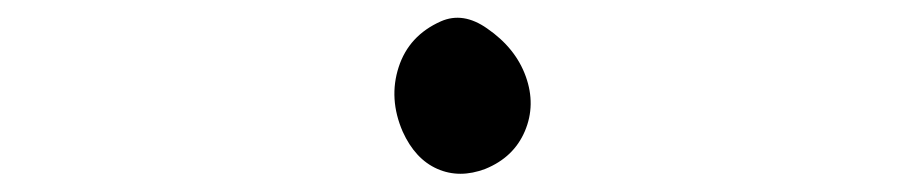

<svg xmlns="http://www.w3.org/2000/svg" viewBox="-20 -408 1040 216"><path d="M476 -384Q501 -395 528 -376Q560 -354 571.5 -322Q583 -290 570.5 -260.5Q558 -231 526 -218Q497 -207 472 -218Q447 -229 433 -260Q417 -297 428.5 -332.5Q440 -368 476 -384Z"/></svg>

Font: linja li nja tan jan Jami
Style: Regular
Weight: 400
Designer: jan Jami
Version: Version 1.0